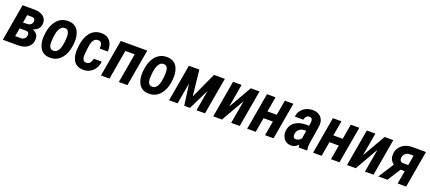

<svg xmlns="http://www.w3.org/2000/svg" viewBox="59 -1558 5788 2587"><g transform="rotate(20 2952.5 -264.5)"><path d="M262.2 -222.2H127.4L141.6 -312L242.2 -311.5Q261.2 -312.5 277.1 -318.4Q293 -324.2 304.2 -336.4Q315.4 -348.6 318.4 -369.1Q320.8 -382.8 318.6 -392.6Q316.4 -402.3 310.5 -409.4Q304.7 -416.5 295.2 -420.2Q285.6 -423.8 272.9 -424.3L205.6 -424.8L131.8 0H9.8L101.1 -528.3L276.9 -527.8Q311 -526.9 341.8 -518.8Q372.6 -510.7 396 -493.9Q419.4 -477.1 432.6 -450.2Q445.8 -423.3 443.8 -385.3Q441.9 -353 428 -330.1Q414.1 -307.1 391.6 -292.2Q369.1 -277.3 342.3 -268.8Q315.4 -260.3 287.1 -257.3ZM227.1 0H52.7L117.7 -103.5L231.9 -103Q252 -104 266.8 -111.3Q281.7 -118.7 291.5 -132.1Q301.3 -145.5 304.2 -166Q306.6 -182.6 304 -194.6Q301.3 -206.5 291.5 -213.6Q281.7 -220.7 265.1 -221.7L149.4 -222.2L166.5 -312L285.6 -311.5L309.1 -275.9Q342.3 -271.5 368.9 -256.6Q395.5 -241.7 409.9 -216.3Q424.3 -190.9 422.9 -154.8Q421.4 -112.8 404.8 -83.5Q388.2 -54.2 361.1 -35.4Q334 -16.6 299.6 -8.1Q265.1 0.5 227.1 0Z M512.7 -244.6 517.6 -282.7Q523.4 -332 541 -378.4Q558.6 -424.8 588.4 -461.4Q618.2 -498 660.4 -518.8Q702.6 -539.6 758.3 -538.1Q811 -537.1 846.7 -514.6Q882.3 -492.2 901.6 -455.6Q920.9 -418.9 927 -374Q933.1 -329.1 928.2 -283.2L923.8 -244.6Q918 -195.3 900.1 -148.9Q882.3 -102.5 852.5 -66.2Q822.8 -29.8 780.8 -9.3Q738.8 11.2 683.6 9.8Q629.9 8.8 594.7 -13.7Q559.6 -36.1 540 -72.8Q520.5 -109.4 514.4 -154.1Q508.3 -198.7 512.7 -244.6ZM640.1 -283.2 636.2 -243.7Q634.3 -225.6 633.3 -200.9Q632.3 -176.3 636.7 -152.3Q641.1 -128.4 654.3 -112.1Q667.5 -95.7 693.8 -94.2Q723.6 -92.3 743.2 -106.9Q762.7 -121.6 774.9 -145.3Q787.1 -168.9 793.2 -195.6Q799.3 -222.2 802.2 -245.1L806.2 -284.2Q807.6 -301.8 808.3 -326.7Q809.1 -351.6 804.7 -375.5Q800.3 -399.4 787.1 -416Q773.9 -432.6 747.6 -434.1Q718.8 -435.5 699.5 -420.9Q680.2 -406.2 668 -382.3Q655.8 -358.4 649.2 -332Q642.6 -305.7 640.1 -283.2Z M1170.4 -93.8Q1195.8 -93.3 1211.7 -105.2Q1227.5 -117.2 1236.3 -137.2Q1245.1 -157.2 1249 -178.7L1363.3 -179.2Q1358.4 -125.5 1332 -82Q1305.7 -38.6 1262.2 -13.7Q1218.8 11.2 1163.1 10.3Q1107.9 8.8 1073 -12.7Q1038.1 -34.2 1019.5 -70.3Q1001 -106.4 995.8 -150.9Q990.7 -195.3 996.1 -242.7L1001 -285.6Q1007.8 -335.9 1024.2 -381.8Q1040.5 -427.7 1069.1 -463.6Q1097.7 -499.5 1139.2 -519.5Q1180.7 -539.6 1237.3 -538.1Q1295.9 -536.6 1331.3 -508.1Q1366.7 -479.5 1381.6 -433.8Q1396.5 -388.2 1394 -334.5L1278.8 -335Q1279.8 -356 1277.3 -378.7Q1274.9 -401.4 1263.2 -417.2Q1251.5 -433.1 1225.1 -434.1Q1194.3 -435.5 1175.5 -421.6Q1156.7 -407.7 1146.2 -384.5Q1135.7 -361.3 1130.9 -335.4Q1126 -309.6 1123 -285.6L1118.7 -242.2Q1116.7 -223.1 1114.3 -198.5Q1111.8 -173.8 1114.5 -150.1Q1117.2 -126.5 1129.6 -110.4Q1142.1 -94.2 1170.4 -93.8Z M1795.4 -528.3 1776.9 -423.3H1582L1600.6 -528.3ZM1631.3 -528.3 1539.6 0H1417L1508.8 -528.3ZM1888.7 -528.3 1796.9 0H1673.8L1765.6 -528.3Z M1929.7 -244.6 1934.6 -282.7Q1940.4 -332 1958 -378.4Q1975.6 -424.8 2005.4 -461.4Q2035.2 -498 2077.4 -518.8Q2119.6 -539.6 2175.3 -538.1Q2228 -537.1 2263.7 -514.6Q2299.3 -492.2 2318.6 -455.6Q2337.9 -418.9 2344 -374Q2350.1 -329.1 2345.2 -283.2L2340.8 -244.6Q2335 -195.3 2317.1 -148.9Q2299.3 -102.5 2269.5 -66.2Q2239.7 -29.8 2197.8 -9.3Q2155.8 11.2 2100.6 9.8Q2046.9 8.8 2011.7 -13.7Q1976.6 -36.1 1957 -72.8Q1937.5 -109.4 1931.4 -154.1Q1925.3 -198.7 1929.7 -244.6ZM2057.1 -283.2 2053.2 -243.7Q2051.3 -225.6 2050.3 -200.9Q2049.3 -176.3 2053.7 -152.3Q2058.1 -128.4 2071.3 -112.1Q2084.5 -95.7 2110.8 -94.2Q2140.6 -92.3 2160.2 -106.9Q2179.7 -121.6 2191.9 -145.3Q2204.1 -168.9 2210.2 -195.6Q2216.3 -222.2 2219.2 -245.1L2223.1 -284.2Q2224.6 -301.8 2225.3 -326.7Q2226.1 -351.6 2221.7 -375.5Q2217.3 -399.4 2204.1 -416Q2190.9 -432.6 2164.6 -434.1Q2135.7 -435.5 2116.5 -420.9Q2097.2 -406.2 2085 -382.3Q2072.8 -358.4 2066.2 -332Q2059.6 -305.7 2057.1 -283.2Z M2675.8 -157.2 2845.7 -528.3H2951.7L2693.8 0H2611.3L2537.6 -528.3H2635.7ZM2607.9 -528.3 2516.1 0H2394L2485.8 -528.3ZM2787.1 0 2878.9 -528.3H3001L2909.2 0Z M3183.6 -197.3 3373.5 -528.3H3498.5L3406.7 0H3284.2L3342.3 -332L3152.3 0H3026.9L3118.7 -528.3H3241.2Z M3861.3 -312.5 3842.8 -208.5H3634.8L3652.3 -312.5ZM3728 -528.3 3636.2 0H3513.7L3605.5 -528.3ZM3983.9 -528.3 3892.1 0H3770L3861.8 -528.3Z M4250.5 -114.3 4291.5 -369.1Q4293.5 -385.7 4291.7 -401.9Q4290 -418 4280.8 -428.2Q4271.5 -438.5 4251 -439Q4230.5 -439.5 4216.8 -430.4Q4203.1 -421.4 4195.1 -406.2Q4187 -391.1 4184.1 -373L4062 -372.6Q4064.9 -411.6 4082.3 -442.4Q4099.6 -473.1 4127.4 -494.9Q4155.3 -516.6 4190.2 -527.8Q4225.1 -539.1 4262.2 -538.6Q4314 -537.6 4349.9 -516.1Q4385.7 -494.6 4402.3 -456.5Q4418.9 -418.5 4413.6 -366.7L4375 -125Q4370.6 -96.2 4368.4 -66.4Q4366.2 -36.6 4374 -8.8L4373.5 0L4253.4 0.5Q4245.6 -27.3 4246.3 -56.6Q4247.1 -85.9 4250.5 -114.3ZM4302.2 -322.3 4289.6 -244.1 4244.1 -244.6Q4223.1 -244.6 4205.1 -238.3Q4187 -231.9 4172.4 -219.7Q4157.7 -207.5 4148.7 -190.9Q4139.6 -174.3 4137.2 -153.3Q4135.3 -137.7 4137.5 -123.5Q4139.6 -109.4 4148.9 -100.1Q4158.2 -90.8 4176.3 -90.3Q4195.8 -90.3 4214.4 -98.6Q4232.9 -106.9 4245.8 -121.8Q4258.8 -136.7 4261.7 -156.7L4283.2 -105.5Q4275.4 -82 4262.7 -61Q4250 -40 4232.2 -23.9Q4214.4 -7.8 4192.6 1.7Q4170.9 11.2 4144 10.7Q4100.6 10.3 4070.1 -11Q4039.6 -32.2 4024.4 -66.9Q4009.3 -101.6 4011.2 -143.1Q4014.2 -189.9 4033.4 -223.9Q4052.7 -257.8 4084 -279.8Q4115.2 -301.8 4155 -312.3Q4194.8 -322.8 4238.3 -322.8Z M4806.6 -312.5 4788.1 -208.5H4580.1L4597.7 -312.5ZM4673.3 -528.3 4581.5 0H4459L4550.8 -528.3ZM4929.2 -528.3 4837.4 0H4715.3L4807.1 -528.3Z M5102.1 -197.3 5292 -528.3H5417L5325.2 0H5202.6L5260.7 -332L5070.8 0H4945.3L5037.1 -528.3H5159.7Z M5562.5 -262.2H5692.4L5524.9 0H5394.5ZM5684.6 -528.8 5885.3 -528.3 5793.5 0H5671.4L5745.6 -424.8L5680.2 -425.3Q5658.7 -424.3 5641.1 -413.6Q5623.5 -402.8 5612.3 -386Q5601.1 -369.1 5597.7 -347.7Q5595.2 -331.1 5599.1 -316.4Q5603 -301.8 5613.3 -292.5Q5623.5 -283.2 5641.6 -281.7L5762.2 -281.2L5745.6 -188L5639.2 -188.5Q5603.5 -189.5 5572.8 -200.9Q5542 -212.4 5519.8 -233.4Q5497.6 -254.4 5485.8 -283.9Q5474.1 -313.5 5477.1 -351.6Q5479.5 -393.6 5497.1 -426.5Q5514.6 -459.5 5543.5 -482.4Q5572.3 -505.4 5608.6 -517.1Q5645 -528.8 5684.6 -528.8Z"/></g></svg>

Font: Roboto Condensed SemiBold
Style: Italic
Weight: 600
Italic angle: -12°
Designer: Christian Robertson
Foundry: Google
Version: Version 3.008; 2023